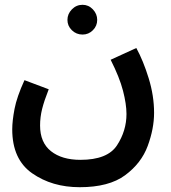

<svg xmlns="http://www.w3.org/2000/svg" viewBox="-20 -550 713 800"><path d="M31 -11Q31 114 114 172Q197 230 312 230Q434 230 501.5 180Q569 130 595.5 58Q622 -14 622 -80Q622 -151 599.5 -224Q577 -297 548 -350L441 -301Q478 -228 492.5 -172Q507 -116 507 -75Q507 -5 467.5 55.5Q428 116 315 116Q238 116 192.5 80Q147 44 147 -27Q147 -62 155.5 -96Q164 -130 183 -178L82 -216Q50 -146 40.5 -96Q31 -46 31 -11ZM324 -406Q349 -406 367 -424Q385 -442 385 -467Q385 -492 367 -511Q349 -530 324 -530Q298 -530 279.5 -511Q261 -492 261 -467Q261 -442 279.5 -424Q298 -406 324 -406Z"/></svg>

Font: Noto Sans Arabic UI SemiCondensed Semi
Style: Regular
Weight: 600
Width: 4
Designer: Nadine Chahine - Monotype Design Team
Foundry: Monotype Imaging Inc.
Version: Version 1.900